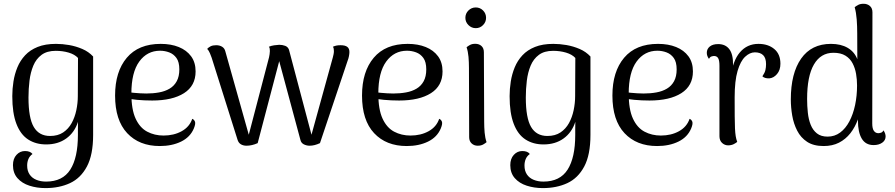

<svg xmlns="http://www.w3.org/2000/svg" viewBox="-20 -750 4673 1003"><path d="M217.7 232.6Q172.5 232.6 133.7 220Q94.8 207.5 71.2 180.6Q47.7 153.8 47.7 112.8Q47.7 79.1 66.1 59Q84.5 39 110.5 39Q138.2 39 149.8 54.5Q135.3 64.8 128.6 80.3Q121.9 95.9 121.9 114.8Q121.9 142.5 134.6 161.3Q147.2 180.1 169.8 189.3Q192.3 198.6 220.6 198.6Q307.3 198.6 347.2 136Q387 73.5 387 -44.9Q387 -58.9 387 -77.5Q387 -96 387.5 -113.5Q369.4 -57.8 326.2 -26.7Q283.1 4.5 221.2 4.5Q167 4.5 127 -21.4Q87.1 -47.3 65.7 -103.2Q44.2 -159 44.2 -247.9Q44.2 -285.6 50.3 -324.3Q56.4 -363 70.9 -398.3Q85.4 -433.5 111.2 -461.2Q137 -488.9 176.7 -504.8Q216.3 -520.8 272.5 -520.8Q305.7 -520.8 341.2 -514.7Q376.6 -508.5 409.8 -494.3Q443 -480.1 466.5 -454.8V-45.1Q466.5 58.8 434.1 119.7Q401.8 180.5 345.8 206.6Q289.8 232.6 217.7 232.6ZM241.6 -39.7Q282.2 -39.7 309.8 -58.1Q337.4 -76.5 354.2 -106.8Q370.9 -137 378.7 -174.2Q386.5 -211.4 386.5 -247.9L387.5 -447.3Q370.2 -465.9 338.8 -475.2Q307.5 -484.5 271.3 -484.5Q225.4 -484.5 197.1 -463.4Q168.8 -442.4 154.1 -407.2Q139.4 -371.9 134.1 -328.7Q128.8 -285.4 128.8 -240.4Q128.8 -133.5 156.5 -86.6Q184.1 -39.7 241.6 -39.7Z M814.7 12.9Q707.3 12.9 644.3 -54.5Q581.2 -122 581.2 -250.8Q581.2 -375.8 642.4 -448.3Q703.5 -520.8 819.5 -520.8Q873.2 -520.8 914 -504.3Q954.8 -487.8 978.3 -456Q1001.8 -424.1 1001.8 -376.8Q1001.8 -301.8 941.2 -263.3Q880.7 -224.9 774.9 -224.9Q733.3 -224.9 695.3 -228.5Q657.4 -232.1 617.8 -240.2L619.7 -272.6Q645 -268.5 678.3 -265.2Q711.5 -261.9 744 -261.5Q779.5 -261.5 810.9 -267.2Q842.3 -272.8 866.1 -287Q889.9 -301.1 903.3 -325.8Q916.8 -350.5 916.8 -387.5Q916.8 -426.3 901.8 -447Q886.9 -467.8 863.8 -476.4Q840.7 -485 816.1 -485Q748.8 -485 707.5 -428.4Q666.3 -371.8 666.3 -261.3Q666.3 -178.4 688.4 -130.5Q710.5 -82.5 748.9 -62.2Q787.3 -41.9 834.3 -41.9Q888.2 -41.9 929 -64.5Q969.9 -87 984.3 -129.3Q994.2 -125.3 998.5 -114.5Q1002.7 -103.6 992.8 -79.4Q973.8 -33.6 926 -10.3Q878.2 12.9 814.7 12.9Z M1267.5 11.2Q1251.5 11.2 1239.1 4.2Q1226.6 -2.8 1221.3 -18.7L1085.7 -448.5Q1082.8 -457.3 1076.6 -471.9Q1070.5 -486.5 1062.3 -494.7Q1069.2 -502.5 1080.4 -508.2Q1091.6 -513.8 1109.1 -513.8Q1127.6 -513.8 1140.5 -505.7Q1153.4 -497.6 1157.2 -481.4L1279.6 -46.2L1385.4 -450.5Q1386.8 -457.2 1388.3 -466.3Q1389.8 -475.4 1389.8 -483.1Q1389.8 -490.2 1388.9 -496.1Q1388 -501.9 1384.6 -505.8Q1396.9 -511.1 1411.7 -513.3Q1426.5 -515.5 1438.6 -516Q1455.2 -516 1469.7 -510.6Q1484.2 -505.2 1489.6 -490.3L1607.2 -46.2L1718.8 -450.5Q1720.8 -458.2 1722.6 -466.8Q1724.3 -475.4 1724.3 -483.1Q1724.3 -490.2 1723.2 -496.1Q1722 -501.9 1719.1 -505.8Q1727.7 -509.7 1736.7 -511.8Q1745.7 -513.8 1759.4 -513.8Q1783.2 -513.8 1794.5 -504.9Q1805.8 -496 1805.3 -477.4Q1805.3 -468.7 1802.8 -456.2Q1800.4 -443.6 1795.6 -431.7L1651.5 -2.3Q1637.2 4.5 1623.8 7.8Q1610.5 11.2 1597.2 11.2Q1581.8 11.2 1567.5 4.2Q1553.3 -2.8 1549.5 -18.7L1438.6 -430.5L1326.1 -2.3Q1311.3 4.5 1296.5 7.8Q1281.7 11.2 1267.5 11.2Z M2104.7 12.9Q1997.3 12.9 1934.3 -54.5Q1871.2 -122 1871.2 -250.8Q1871.2 -375.8 1932.4 -448.3Q1993.5 -520.8 2109.5 -520.8Q2163.2 -520.8 2204 -504.3Q2244.8 -487.8 2268.3 -456Q2291.8 -424.1 2291.8 -376.8Q2291.8 -301.8 2231.2 -263.3Q2170.7 -224.9 2064.9 -224.9Q2023.3 -224.9 1985.3 -228.5Q1947.4 -232.1 1907.8 -240.2L1909.7 -272.6Q1935 -268.5 1968.3 -265.2Q2001.5 -261.9 2034 -261.5Q2069.5 -261.5 2100.9 -267.2Q2132.3 -272.8 2156.1 -287Q2179.9 -301.1 2193.3 -325.8Q2206.8 -350.5 2206.8 -387.5Q2206.8 -426.3 2191.8 -447Q2176.9 -467.8 2153.8 -476.4Q2130.7 -485 2106.1 -485Q2038.8 -485 1997.5 -428.4Q1956.3 -371.8 1956.3 -261.3Q1956.3 -178.4 1978.4 -130.5Q2000.5 -82.5 2038.9 -62.2Q2077.3 -41.9 2124.3 -41.9Q2178.2 -41.9 2219 -64.5Q2259.9 -87 2274.3 -129.3Q2284.2 -125.3 2288.5 -114.5Q2292.7 -103.6 2282.8 -79.4Q2263.8 -33.6 2216 -10.3Q2168.2 12.9 2104.7 12.9Z M2465.4 -602.9Q2443.2 -602.9 2427.1 -619Q2411.1 -635 2411.1 -656.8Q2411.1 -679.5 2427.1 -695.3Q2443.2 -711.1 2465.4 -711.1Q2487.7 -711.1 2503.5 -695.3Q2519.2 -679.5 2519.2 -656.8Q2519.2 -635 2503.5 -619Q2487.7 -602.9 2465.4 -602.9ZM2509.3 -114.2Q2509.3 -85.2 2511.7 -57.1Q2514.2 -29.1 2521.8 -7.4Q2516 -2.1 2504.4 4.6Q2492.8 11.2 2475.6 11.2Q2456.5 11.2 2443.7 -0.8Q2430.9 -12.8 2430.9 -33.4L2429.8 -395.8Q2429.8 -425.3 2427.4 -453.1Q2425 -480.9 2417.4 -503.1Q2423.2 -508.4 2434.5 -514.8Q2445.9 -521.2 2462.6 -521.2Q2482.6 -521.2 2495.2 -509.7Q2507.8 -498.2 2507.8 -476.6Z M2815.7 232.6Q2770.5 232.6 2731.7 220Q2692.8 207.5 2669.2 180.6Q2645.7 153.8 2645.7 112.8Q2645.7 79.1 2664.1 59Q2682.5 39 2708.5 39Q2736.2 39 2747.8 54.5Q2733.3 64.8 2726.6 80.3Q2719.9 95.9 2719.9 114.8Q2719.9 142.5 2732.6 161.3Q2745.2 180.1 2767.8 189.3Q2790.3 198.6 2818.6 198.6Q2905.3 198.6 2945.2 136Q2985 73.5 2985 -44.9Q2985 -58.9 2985 -77.5Q2985 -96 2985.5 -113.5Q2967.4 -57.8 2924.2 -26.7Q2881.1 4.5 2819.2 4.5Q2765 4.5 2725 -21.4Q2685.1 -47.3 2663.7 -103.2Q2642.2 -159 2642.2 -247.9Q2642.2 -285.6 2648.3 -324.3Q2654.4 -363 2668.9 -398.3Q2683.4 -433.5 2709.2 -461.2Q2735 -488.9 2774.7 -504.8Q2814.3 -520.8 2870.5 -520.8Q2903.7 -520.8 2939.2 -514.7Q2974.6 -508.5 3007.8 -494.3Q3041 -480.1 3064.5 -454.8V-45.1Q3064.5 58.8 3032.1 119.7Q2999.8 180.5 2943.8 206.6Q2887.8 232.6 2815.7 232.6ZM2839.6 -39.7Q2880.2 -39.7 2907.8 -58.1Q2935.4 -76.5 2952.2 -106.8Q2968.9 -137 2976.7 -174.2Q2984.5 -211.4 2984.5 -247.9L2985.5 -447.3Q2968.2 -465.9 2936.8 -475.2Q2905.5 -484.5 2869.3 -484.5Q2823.4 -484.5 2795.1 -463.4Q2766.8 -442.4 2752.1 -407.2Q2737.4 -371.9 2732.1 -328.7Q2726.8 -285.4 2726.8 -240.4Q2726.8 -133.5 2754.5 -86.6Q2782.1 -39.7 2839.6 -39.7Z M3412.7 12.9Q3305.3 12.9 3242.3 -54.5Q3179.2 -122 3179.2 -250.8Q3179.2 -375.8 3240.4 -448.3Q3301.5 -520.8 3417.5 -520.8Q3471.2 -520.8 3512 -504.3Q3552.8 -487.8 3576.3 -456Q3599.8 -424.1 3599.8 -376.8Q3599.8 -301.8 3539.2 -263.3Q3478.7 -224.9 3372.9 -224.9Q3331.3 -224.9 3293.3 -228.5Q3255.4 -232.1 3215.8 -240.2L3217.7 -272.6Q3243 -268.5 3276.3 -265.2Q3309.5 -261.9 3342 -261.5Q3377.5 -261.5 3408.9 -267.2Q3440.3 -272.8 3464.1 -287Q3487.9 -301.1 3501.3 -325.8Q3514.8 -350.5 3514.8 -387.5Q3514.8 -426.3 3499.8 -447Q3484.9 -467.8 3461.8 -476.4Q3438.7 -485 3414.1 -485Q3346.8 -485 3305.5 -428.4Q3264.3 -371.8 3264.3 -261.3Q3264.3 -178.4 3286.4 -130.5Q3308.5 -82.5 3346.9 -62.2Q3385.3 -41.9 3432.3 -41.9Q3486.2 -41.9 3527 -64.5Q3567.9 -87 3582.3 -129.3Q3592.2 -125.3 3596.5 -114.5Q3600.7 -103.6 3590.8 -79.4Q3571.8 -33.6 3524 -10.3Q3476.2 12.9 3412.7 12.9Z M3784.5 9.4Q3765.8 9.4 3752.1 -3.3Q3738.4 -16 3738.4 -38.5V-406.2Q3738.4 -434.6 3731.6 -446.1Q3724.8 -457.5 3710.2 -457.5Q3704.7 -457.5 3696.7 -455Q3688.7 -452.5 3683.7 -442.3Q3672.3 -457.5 3672.3 -474Q3672.3 -494.2 3687.9 -507Q3703.5 -519.7 3731.7 -519.7Q3770 -519.7 3790.2 -492.7Q3810.3 -465.7 3809.4 -410.8V-345L3797.4 -345.3Q3807.1 -431.8 3845 -476.3Q3882.9 -520.8 3942 -520.8Q3992.5 -520.8 4024.7 -494Q4056.9 -467.3 4056.9 -417.1Q4056.9 -384 4039.1 -363.1Q4021.3 -342.2 3998.2 -340.6Q3974.2 -340.1 3962.7 -351.3Q3975.3 -369.7 3978.5 -384.2Q3981.8 -398.7 3981.8 -414.9Q3981.8 -446.9 3966.7 -461.8Q3951.5 -476.6 3923.5 -476.6Q3897.3 -476.6 3872.8 -453.8Q3848.2 -431 3833 -379.3Q3817.8 -327.5 3817.8 -241.5Q3817.8 -182.1 3818.1 -143.1Q3818.3 -104.2 3819.5 -79.5Q3820.7 -54.9 3823.3 -38.9Q3825.9 -22.8 3831.2 -8.8Q3825.4 -3.5 3813.5 2.7Q3801.6 8.9 3784.5 9.4Z M4282.8 12.9Q4229.9 12.9 4196.4 -9.1Q4162.9 -31.1 4144.4 -67.5Q4125.8 -103.8 4118.5 -146.6Q4111.2 -189.3 4111.2 -230.3Q4111.2 -367.1 4165.1 -443.9Q4219 -520.8 4320.9 -520.8Q4372.8 -520.8 4408.2 -500.1Q4443.5 -479.5 4458.6 -440.8L4458.1 -574.9Q4458.1 -613.2 4455.4 -648.5Q4452.8 -683.8 4444.8 -712.2Q4450.5 -717.5 4462.2 -723.9Q4473.8 -730.3 4490.9 -730.3Q4511 -730.3 4524.3 -718.8Q4537.6 -707.3 4537.6 -685.7L4536.6 -105.2Q4536.6 -78.1 4545.3 -66.2Q4554.1 -54.2 4568.5 -54.2Q4574 -54.2 4582.2 -56.8Q4590.5 -59.3 4595 -69Q4600.9 -61.2 4603.7 -52.7Q4606.4 -44.2 4606.4 -37.3Q4606.4 -17.1 4588.7 -4.6Q4571 7.9 4543.8 7.9Q4501.9 7.9 4481.9 -25.7Q4461.8 -59.3 4461.8 -119.6V-209.2L4483.9 -219.8Q4477.5 -169.8 4462.2 -127.5Q4446.9 -85.2 4422.1 -53.7Q4397.2 -22.2 4362.7 -4.6Q4328.2 12.9 4282.8 12.9ZM4303.2 -36.3Q4340.2 -36.3 4368.8 -57.5Q4397.3 -78.6 4417 -115.8Q4436.7 -153 4447 -201.3Q4457.2 -249.7 4457.2 -303.5Q4457.2 -333.8 4452.1 -364.2Q4446.9 -394.5 4433.8 -419.4Q4420.8 -444.3 4396.5 -459.3Q4372.2 -474.3 4333.8 -474.3Q4267.6 -474.3 4232 -413.3Q4196.3 -352.4 4196.3 -232.8Q4196.3 -196.5 4200.1 -161.4Q4203.8 -126.4 4215 -98.2Q4226.2 -70.1 4247.5 -53.2Q4268.8 -36.3 4303.2 -36.3Z"/></svg>

Font: Arima Thin
Style: Regular
Weight: 100
Designer: Joana Correia and Natanael Gama
Foundry: NDISCOVER
Version: Version 1.101;gftools[0.9.23]